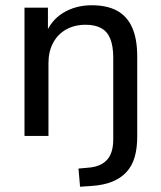

<svg xmlns="http://www.w3.org/2000/svg" viewBox="-20 -516 612 729"><path d="M284 193 278 124 322 120Q366 115 388 89Q410 63 410 13V-297Q410 -340 399 -368Q388 -396 364.5 -409Q341 -422 305 -422Q263 -422 231 -404Q199 -386 181.5 -353Q164 -320 164 -276V0H73V-487H162V-381H151Q172 -438 219.5 -467Q267 -496 328 -496Q387 -496 425 -475Q463 -454 482 -411Q501 -368 501 -302V3Q501 48 491 81.5Q481 115 459.5 138Q438 161 405.5 174Q373 187 328 190Z"/></svg>

Font: Nunito Sans 12pt Medium
Style: Regular
Weight: 500
Designer: Vernon Adams
Foundry: Vernon Adams
Version: Version 3.101;gftools[0.9.27]